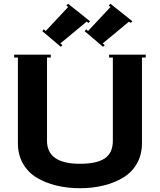

<svg xmlns="http://www.w3.org/2000/svg" viewBox="-20 -991 850 1021"><path d="M438 -835 448.2 -826.2 567.9 -954.1 558.1 -960.9 566.9 -971.2 684.1 -877.9 674.8 -869.1 666 -876 525.9 -759.8 537.1 -751 527.8 -742.2 430.2 -825.2ZM212.9 -835 223.1 -826.2 342.8 -954.1 333 -960.9 341.8 -971.2 459 -877.9 450.2 -869.1 440.9 -876 300.8 -759.8 312 -751 303.2 -742.2 205.1 -825.2ZM55.2 -685.1V-700.2H250V-685.1H230V-242.2Q230 -120.1 404.8 -120.1Q495.6 -120.1 537.8 -149.2Q580.1 -178.2 580.1 -242.2V-685.1H560.1V-700.2H754.9V-685.1H734.9V-230Q734.9 -168.9 708.3 -121.8Q681.6 -74.7 635 -46.6Q588.4 -18.6 530.3 -4.4Q472.2 9.8 404.8 9.8Q337.4 9.8 279.3 -4.4Q221.2 -18.6 174.8 -46.6Q128.4 -74.7 101.8 -121.6Q75.2 -168.5 75.2 -230V-685.1Z"/></svg>

Font: Copperplate CC
Style: Bold
Weight: 700
Designer: indestructible type*
Foundry: Cowboy Collective
Version: Version 1.000